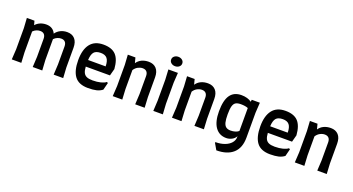

<svg xmlns="http://www.w3.org/2000/svg" viewBox="-59 -1604 4801 2611"><g transform="rotate(20 2342.0 -298.5)"><path d="M680 -150V-410Q680 -452 660 -474Q640 -496 601 -496Q575 -496 547.5 -484.5Q520 -473 498 -450V-435V-150L507 0H369L377 -150V-410Q377 -452 357 -474Q337 -496 298 -496Q272 -496 245 -485Q218 -474 196 -451V-150L204 0H66L75 -150V-455L66 -600H176L192 -541Q220 -573 260 -590Q300 -607 347 -607Q395 -607 429.5 -586Q464 -565 482 -524Q510 -564 553.5 -585.5Q597 -607 650 -607Q721 -607 761 -563Q801 -519 801 -435V-150L810 0H672Z M918 -301Q918 -453 981 -534.5Q1044 -616 1171 -616Q1293 -616 1352.5 -553Q1412 -490 1422 -353L1395 -252H1045Q1048 -197 1063 -166Q1078 -135 1109.5 -121Q1141 -107 1196 -107Q1261 -107 1311.5 -120Q1362 -133 1387 -154L1404 -145L1377 -39Q1340 -11 1292.5 0.5Q1245 12 1171 12Q1037 12 977.5 -67Q918 -146 918 -301ZM1298 -347Q1297 -425 1268 -461Q1239 -497 1175 -497Q1107 -497 1077.5 -463Q1048 -429 1044 -347Z M1860 -150V-410Q1860 -452 1840 -474Q1820 -496 1781 -496Q1748 -496 1714 -478Q1680 -460 1657 -424V-150L1665 0H1527L1536 -150V-455L1527 -600H1637L1657 -524Q1684 -565 1728.5 -586Q1773 -607 1829 -607Q1900 -607 1940.5 -563Q1981 -519 1981 -435V-150L1989 0H1852Z M2103 -740Q2103 -770 2126.5 -789Q2150 -808 2183 -808Q2217 -808 2240.5 -789Q2264 -770 2264 -740Q2264 -710 2240.5 -691Q2217 -672 2183 -672Q2150 -672 2126.5 -691Q2103 -710 2103 -740ZM2122 -150V-455L2114 -600H2252L2243 -455V-150L2252 0H2114Z M2717 -150V-410Q2717 -452 2697 -474Q2677 -496 2638 -496Q2605 -496 2571 -478Q2537 -460 2514 -424V-150L2522 0H2384L2393 -150V-455L2384 -600H2494L2514 -524Q2541 -565 2585.5 -586Q2630 -607 2686 -607Q2757 -607 2797.5 -563Q2838 -519 2838 -435V-150L2846 0H2709Z M3438 -600 3429 -451V-92Q3429 58 3344 134.5Q3259 211 3103 211L3049 118L3056 110Q3127 110 3184.5 89Q3242 68 3275 30Q3308 -8 3308 -57V-68Q3289 -32 3250.5 -12Q3212 8 3170 8Q3068 8 3011.5 -71.5Q2955 -151 2955 -301Q2955 -461 3008.5 -536.5Q3062 -612 3169 -612Q3215 -612 3252.5 -601Q3290 -590 3316 -570L3321 -600ZM3308 -144V-476Q3269 -493 3202 -493Q3154 -493 3128 -476.5Q3102 -460 3091 -419Q3080 -378 3080 -301Q3080 -228 3090.5 -186.5Q3101 -145 3125.5 -126.5Q3150 -108 3192 -108Q3227 -108 3258.5 -117.5Q3290 -127 3308 -144Z M3553 -301Q3553 -453 3616 -534.5Q3679 -616 3806 -616Q3928 -616 3987.5 -553Q4047 -490 4057 -353L4030 -252H3680Q3683 -197 3698 -166Q3713 -135 3744.5 -121Q3776 -107 3831 -107Q3896 -107 3946.5 -120Q3997 -133 4022 -154L4039 -145L4012 -39Q3975 -11 3927.5 0.5Q3880 12 3806 12Q3672 12 3612.5 -67Q3553 -146 3553 -301ZM3933 -347Q3932 -425 3903 -461Q3874 -497 3810 -497Q3742 -497 3712.5 -463Q3683 -429 3679 -347Z M4495 -150V-410Q4495 -452 4475 -474Q4455 -496 4416 -496Q4383 -496 4349 -478Q4315 -460 4292 -424V-150L4300 0H4162L4171 -150V-455L4162 -600H4272L4292 -524Q4319 -565 4363.5 -586Q4408 -607 4464 -607Q4535 -607 4575.5 -563Q4616 -519 4616 -435V-150L4624 0H4487Z"/></g></svg>

Font: Farro Medium
Style: Regular
Weight: 500
Designer: Aceler Chua
Foundry: Grayscale Limited
Version: Version 1.101